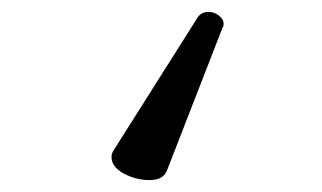

<svg xmlns="http://www.w3.org/2000/svg" viewBox="-20 -23 540 322"><path d="M260 263Q254 279 231 279Q208 279 187.5 268Q167 257 167 240Q167 235 170 230L311 7Q317 -3 330 -3Q339 -3 347 3Q355 9 355 17Q355 22 353 24Z"/></svg>

Font: Moon Stars Kai HW
Style: Bold
Weight: 700
Designer: GuiWonder
Version: Version 1.101